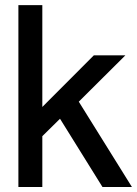

<svg xmlns="http://www.w3.org/2000/svg" viewBox="-20 -744 545 764"><path d="M148.4 -723.6V-318.4L353.5 -523.9H479L293.5 -339.4L504.9 0H387.7L218.8 -271.5L148.4 -202.1V0H53.2V-723.6Z"/></svg>

Font: SolaimanLipi
Style: Bold
Weight: 700
Designer: Solaiman Karim
Foundry: Al Mamun Sumon
Version: Version 2.000